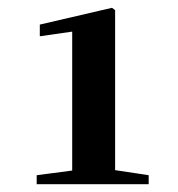

<svg xmlns="http://www.w3.org/2000/svg" viewBox="-20 -948 455 492"><path d="M74 -476V-499L165 -511V-867L82 -855V-885L267 -928L275 -922V-512L361 -499V-476Z"/></svg>

Font: Early Summer Mincho Heavy
Style: Regular
Weight: 900
Designer: GuiWonder
Version: Version 1.002